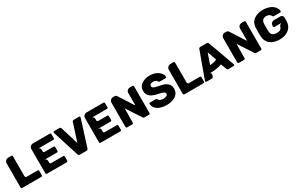

<svg xmlns="http://www.w3.org/2000/svg" viewBox="240 -2365 6206 4024"><g transform="rotate(-30 3343.0 -353.5)"><path d="M69.8 -27.8V-613.8Q69.8 -640.6 84.7 -661.4Q99.6 -682.1 125 -693.8Q143.1 -700.2 157.2 -700.2H233.9Q246.1 -700.2 252 -692.9Q258.8 -686 258.8 -674.8V-189.9Q258.8 -182.6 267.1 -170.9Q274.4 -159.2 289.1 -159.2H558.1Q568.8 -159.2 576.4 -151.9Q584 -144.5 584 -133.8V-27.8Q584 -17.1 576.4 -10Q568.8 -2.9 558.1 -2.9H95.2Q85.9 -2.9 77.9 -10.7Q69.8 -18.6 69.8 -27.8Z M668.5 -26.9V-611.8Q668.5 -648.4 693.6 -673.8Q718.8 -699.2 755.4 -699.2H1163.6Q1173.3 -699.2 1181.4 -690.9Q1189.5 -682.6 1189.5 -672.9V-574.2Q1189.5 -563.5 1181.6 -557.1Q1174.3 -549.8 1163.6 -549.8H793.5Q815.9 -549.8 832.3 -533.9Q848.6 -518.1 848.6 -496.1V-454.1Q848.6 -440.4 857.4 -431.6Q866.2 -422.9 879.4 -422.9H1096.7Q1122.6 -422.9 1122.6 -397V-307.1Q1122.6 -280.8 1096.7 -280.8H793.5Q814.9 -280.8 831.8 -265.4Q848.6 -250 848.6 -229V-182.1Q848.6 -171.4 857.4 -161.1Q864.7 -150.9 879.4 -150.9H1171.4Q1183.6 -150.9 1190.7 -144Q1197.8 -137.2 1197.8 -125V-26.9Q1197.8 -16.6 1189.9 -9.3Q1182.1 -2 1171.4 -2H693.8Q682.6 -2 675.5 -8.8Q668.5 -15.6 668.5 -26.9Z M1744.1 -700.2H1874Q1882.8 -700.2 1889.2 -693.8Q1895 -686.5 1895 -679.2Q1895 -671.9 1894 -669.9L1692.4 -33.2Q1689.5 -19.5 1679.2 -12.2Q1668.5 -2.9 1651.4 -2.9H1491.2Q1473.6 -2.9 1464.4 -12.2Q1453.6 -20 1449.2 -33.2L1248 -669.9L1246.1 -679.2Q1246.1 -686.5 1252 -693.8Q1259.8 -700.2 1268.1 -700.2H1397.9Q1411.6 -700.2 1423.3 -691.9Q1432.1 -683.1 1435.1 -672.9L1566.4 -238.8L1707 -672.9Q1710 -684.1 1719.2 -691.9Q1731 -700.2 1744.1 -700.2Z M1966.8 -26.9V-611.8Q1966.8 -648.4 1991.9 -673.8Q2017.1 -699.2 2053.7 -699.2H2461.9Q2471.7 -699.2 2479.7 -690.9Q2487.8 -682.6 2487.8 -672.9V-574.2Q2487.8 -563.5 2480 -557.1Q2472.7 -549.8 2461.9 -549.8H2091.8Q2114.3 -549.8 2130.6 -533.9Q2147 -518.1 2147 -496.1V-454.1Q2147 -440.4 2155.8 -431.6Q2164.6 -422.9 2177.7 -422.9H2395Q2420.9 -422.9 2420.9 -397V-307.1Q2420.9 -280.8 2395 -280.8H2091.8Q2113.3 -280.8 2130.1 -265.4Q2147 -250 2147 -229V-182.1Q2147 -171.4 2155.8 -161.1Q2163.1 -150.9 2177.7 -150.9H2469.7Q2481.9 -150.9 2489 -144Q2496.1 -137.2 2496.1 -125V-26.9Q2496.1 -16.6 2488.3 -9.3Q2480.5 -2 2469.7 -2H1992.2Q1981 -2 1973.9 -8.8Q1966.8 -15.6 1966.8 -26.9Z M2608.4 -27.8V-612.8Q2608.4 -648.9 2634 -674.6Q2659.7 -700.2 2695.3 -700.2H2727.5Q2748 -700.2 2760.3 -693.4Q2772.5 -686.5 2785.6 -668.9Q2873 -532.2 2891.6 -502.9Q2914.1 -467.8 2937.5 -432.1Q2991.7 -346.2 2992.7 -344.2Q2995.6 -339.8 2998.5 -335.2Q3001.5 -330.6 3002.7 -328.4Q3003.9 -326.2 3004.4 -325.2H3008.8Q3014.6 -325.2 3014.6 -328.1V-612.8Q3014.6 -668.9 3069.3 -693.8Q3087.4 -700.2 3101.6 -700.2H3166.5Q3177.7 -700.2 3183.6 -692.9Q3190.4 -686 3190.4 -673.8V-28.8Q3190.4 -18.1 3183.6 -11.2Q3176.8 -2.9 3166.5 -2.9H3053.7Q3029.3 -2.9 3019.5 -22Q3002.4 -47.9 2965.8 -104Q2929.2 -160.2 2911.6 -187Q2858.4 -264.2 2833.5 -307.1Q2829.6 -313 2821 -325.9Q2812.5 -338.9 2808.6 -345.2Q2796.9 -362.3 2796.4 -362.8Q2793.5 -363.8 2789.6 -363.8L2785.6 -27.8Q2785.6 -15.6 2778.3 -9.8Q2771.5 -2.9 2759.8 -2.9H2633.8Q2624.5 -2.9 2616.5 -10.7Q2608.4 -18.6 2608.4 -27.8Z M3894 -211.9Q3894 -165 3875.5 -126.7Q3856.9 -88.4 3827.1 -64Q3797.4 -39.6 3757.1 -22.9Q3716.8 -6.3 3675.5 0.7Q3634.3 7.8 3591.3 7.8Q3553.7 7.8 3518.3 2.9Q3482.9 -2 3446.3 -12.9Q3409.7 -23.9 3377.7 -44.7Q3345.7 -65.4 3324.2 -94.2Q3288.6 -140.1 3287.1 -192.9Q3287.1 -201.7 3293.5 -208Q3300.8 -213.9 3309.1 -213.9H3441.4Q3454.6 -213.9 3462.2 -210Q3469.7 -206.1 3477.1 -195.8Q3496.6 -162.6 3526.4 -152.8Q3556.6 -141.1 3591.3 -141.1Q3606 -141.1 3625.5 -144Q3644 -145.5 3661.1 -152.8Q3702.1 -167 3702.1 -203.1Q3702.1 -229 3681.2 -242.2Q3659.2 -254.4 3639.2 -261.2Q3611.3 -269 3545.4 -285.2Q3504.9 -293 3472.9 -302.7Q3440.9 -312.5 3408.2 -329.3Q3375.5 -346.2 3354 -367.9Q3332.5 -389.6 3318.8 -422.9Q3305.2 -456.1 3305.2 -497.1Q3305.2 -541.5 3321.8 -577.6Q3338.4 -613.8 3366 -637.7Q3393.6 -661.6 3430.2 -678.2Q3466.8 -694.8 3505.4 -701.9Q3543.9 -709 3584.5 -709Q3659.2 -709 3725.8 -682.9Q3792.5 -656.7 3834.5 -603Q3868.7 -558.6 3870.1 -514.2Q3870.1 -505.4 3864.3 -498Q3858.4 -492.2 3849.1 -492.2H3710.4Q3687.5 -492.2 3676.3 -509.8Q3671.4 -524.9 3662.1 -534.2Q3651.4 -543.5 3639.2 -548.8Q3620.1 -555.2 3611.3 -557.1Q3593.8 -559.1 3584.5 -559.1Q3561.5 -559.1 3543.2 -554.9Q3524.9 -550.8 3510.5 -537.1Q3496.1 -523.4 3496.1 -501Q3496.1 -472.2 3526.4 -455.1Q3555.2 -439 3637.2 -421.9Q3680.2 -415 3713.6 -406.7Q3747.1 -398.4 3782.5 -382.3Q3817.9 -366.2 3841.1 -344.5Q3864.3 -322.8 3879.2 -288.8Q3894 -254.9 3894 -211.9Z M3994.6 -27.8V-613.8Q3994.6 -640.6 4009.5 -661.4Q4024.4 -682.1 4049.8 -693.8Q4067.9 -700.2 4082 -700.2H4158.7Q4170.9 -700.2 4176.8 -692.9Q4183.6 -686 4183.6 -674.8V-189.9Q4183.6 -182.6 4191.9 -170.9Q4199.2 -159.2 4213.9 -159.2H4482.9Q4493.7 -159.2 4501.2 -151.9Q4508.8 -144.5 4508.8 -133.8V-27.8Q4508.8 -17.1 4501.2 -10Q4493.7 -2.9 4482.9 -2.9H4020Q4010.7 -2.9 4002.7 -10.7Q3994.6 -18.6 3994.6 -27.8Z M4538.6 -5.9Q4532.2 -13.7 4532.2 -21Q4532.2 -28.8 4533.2 -29.8L4765.6 -668Q4775.9 -696.8 4805.2 -696.8H4960.4Q4990.2 -696.8 5000.5 -668L5232.4 -29.8Q5233.4 -28.8 5233.4 -21Q5233.4 -12.7 5227.1 -6.3Q5220.7 0 5212.4 0H5083.5Q5057.6 0 5049.3 -22L4997.6 -163.1Q4878.9 -119.1 4736.3 -119.1H4701.2Q4717.8 -116.2 4728.5 -101.1Q4739.3 -82 4730.5 -60.1L4716.3 -22Q4708 0 4682.6 0H4553.2Q4545.9 0 4538.6 -5.9ZM4959.5 -301.8 4882.3 -522 4792.5 -262.2Q4835.9 -264.6 4881.8 -274.7Q4927.7 -284.7 4959.5 -301.8Z M5313 -27.8V-612.8Q5313 -648.9 5338.6 -674.6Q5364.3 -700.2 5399.9 -700.2H5432.1Q5452.6 -700.2 5464.8 -693.4Q5477.1 -686.5 5490.2 -668.9Q5577.6 -532.2 5596.2 -502.9Q5618.7 -467.8 5642.1 -432.1Q5696.3 -346.2 5697.3 -344.2Q5700.2 -339.8 5703.1 -335.2Q5706.1 -330.6 5707.3 -328.4Q5708.5 -326.2 5709 -325.2H5713.4Q5719.2 -325.2 5719.2 -328.1V-612.8Q5719.2 -668.9 5773.9 -693.8Q5792 -700.2 5806.2 -700.2H5871.1Q5882.3 -700.2 5888.2 -692.9Q5895 -686 5895 -673.8V-28.8Q5895 -18.1 5888.2 -11.2Q5881.3 -2.9 5871.1 -2.9H5758.3Q5733.9 -2.9 5724.1 -22Q5707 -47.9 5670.4 -104Q5633.8 -160.2 5616.2 -187Q5563 -264.2 5538.1 -307.1Q5534.2 -313 5525.6 -325.9Q5517.1 -338.9 5513.2 -345.2Q5501.5 -362.3 5501 -362.8Q5498 -363.8 5494.1 -363.8L5490.2 -27.8Q5490.2 -15.6 5482.9 -9.8Q5476.1 -2.9 5464.4 -2.9H5338.4Q5329.1 -2.9 5321 -10.7Q5313 -18.6 5313 -27.8Z M6011.7 -269Q6010.7 -277.8 6010.7 -306.2V-414.1Q6010.7 -442.4 6011.7 -451.2Q6013.2 -518.6 6038.8 -570.1Q6064.5 -621.6 6108.2 -652.6Q6151.9 -683.6 6206.5 -699.2Q6261.2 -714.8 6324.7 -714.8Q6407.2 -714.8 6481.2 -688.2Q6555.2 -661.6 6600.1 -605Q6637.2 -557.1 6638.7 -505.9Q6638.7 -496.6 6632.3 -490.2Q6626 -483.9 6616.7 -483.9H6462.9Q6451.7 -483.9 6447.8 -487.8Q6442.4 -491.2 6437 -498Q6430.7 -512.2 6421.9 -523.9Q6403.3 -542.5 6398.9 -545.9Q6370.1 -565.9 6324.7 -565.9Q6209.5 -565.9 6205.1 -445.8Q6204.1 -437 6204.1 -411.1V-310.1Q6204.1 -282.7 6205.1 -273.9Q6206.5 -206.5 6240 -177.2Q6273.4 -147.9 6341.8 -147.9Q6391.6 -147.9 6406.7 -154.8Q6417 -157.7 6424.8 -164.1Q6459 -185.1 6469.7 -225.1Q6474.1 -241.7 6482.9 -252Q6489.3 -261.2 6502 -270Q6522.5 -282.2 6540 -282.2H6362.8Q6351.1 -282.2 6344.7 -290Q6337.9 -296.9 6337.9 -308.1V-325.2Q6337.9 -338.9 6343.8 -356Q6351.1 -380.9 6374 -396Q6397 -411.1 6423.8 -411.1H6571.8Q6642.1 -411.1 6642.1 -338.9V-270Q6642.1 -214.8 6625.2 -169.4Q6608.4 -124 6578.9 -92.5Q6549.3 -61 6508.8 -39.6Q6468.3 -18.1 6422.1 -8.1Q6376 2 6324.7 2Q6256.8 2 6200.9 -14.9Q6145 -31.7 6103 -64.7Q6061 -97.7 6037.1 -149.7Q6013.2 -201.7 6011.7 -269Z"/></g></svg>

Font: Cunia
Style: Bold
Weight: 700
Designer: Alejo Bergmann, Denis Ignatov
Foundry: Hubert & Fischer
Version: Version 1.00 February 21, 2019, initial release